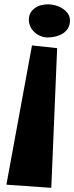

<svg xmlns="http://www.w3.org/2000/svg" viewBox="-20 -565 346 894"><path d="M305.7 -469.7Q305.7 -448.2 296.4 -433.1Q287.1 -418 272 -408.7Q256.8 -399.4 238.3 -395Q219.7 -390.6 202.1 -390.6Q185.5 -390.6 169.4 -397Q153.3 -403.3 141.1 -414.6Q128.9 -425.8 121.6 -440.9Q114.3 -456.1 114.3 -473.6Q114.3 -492.2 122.6 -505.9Q130.9 -519.5 143.6 -528.3Q156.2 -537.1 172.4 -541Q188.5 -544.9 204.1 -544.9Q219.7 -544.9 237.8 -540Q255.9 -535.2 271 -525.4Q286.1 -515.6 295.9 -502Q305.7 -488.3 305.7 -469.7ZM246.1 -340.8 218.8 309.6 9.8 294.9 128.9 -353.5Z"/></svg>

Font: Fontdiner Swanky
Style: Regular
Weight: 400
Designer: Font Diner, Inc
Foundry: Font Diner, Inc
Version: Version 1.001